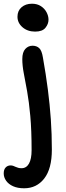

<svg xmlns="http://www.w3.org/2000/svg" viewBox="-60 -753 355 1033"><path d="M70 260Q35 260 10.5 249Q-14 238 -27 219.5Q-40 201 -40 180Q-40 159 -29.5 148Q-19 137 -3 137Q5 137 11.5 139.5Q18 142 24.5 145Q31 148 38.5 150Q46 152 56 152Q82 152 96 127Q110 102 110 55Q110 -52 103 -129Q96 -206 86 -261.5Q76 -317 68 -358.5Q60 -400 60 -435Q60 -472 76 -489.5Q92 -507 115 -507Q137 -507 151 -494Q165 -481 171 -443Q187 -353 197.5 -271.5Q208 -190 213.5 -111Q219 -32 219 52Q219 155 178 207.5Q137 260 70 260ZM129 -583Q88 -583 61 -606.5Q34 -630 34 -663Q34 -695 56 -714Q78 -733 112 -733Q140 -733 160 -720Q180 -707 190.5 -687Q201 -667 201 -647Q201 -624 184.5 -603.5Q168 -583 129 -583Z"/></svg>

Font: Shantell Sans Medium
Style: Regular
Weight: 500
Designer: Stephen Nixon, Anya Danilova, Shantell Martin
Foundry: Arrow Type
Version: Version 1.011;[c5ecc13dd]